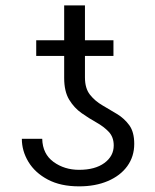

<svg xmlns="http://www.w3.org/2000/svg" viewBox="-20 -674 570 704"><path d="M397 -140.6Q397 -171.4 378.7 -190.7Q360.4 -210 333.3 -225.1Q306.2 -240.2 279.1 -259.3Q252 -278.3 233.6 -308.6Q215.3 -338.9 215.3 -388.2V-468.8H112.8V-526.4H215.3V-654.3H291.5V-526.4H396V-468.8H291.5V-390.1Q291.5 -350.1 309.8 -326.9Q328.1 -303.7 355 -288.1Q381.8 -272.5 408.9 -256.1Q436 -239.7 454.1 -214.8Q472.2 -189.9 472.2 -146.5Q472.2 -100.1 446.8 -64.9Q421.4 -29.8 375.7 -10.3Q330.1 9.3 270 9.3Q202.1 9.3 155.3 -15.6Q108.4 -40.5 84.2 -80.6Q60.1 -120.6 60.1 -165H134.8Q136.2 -109.4 176.3 -80.3Q216.3 -51.3 270 -51.3Q328.6 -51.3 362.8 -76.4Q397 -101.6 397 -140.6Z"/></svg>

Font: Inter Light
Style: Regular
Weight: 300
Designer: Rasmus Andersson
Foundry: rsms
Version: Version 4.000;git-a52131595